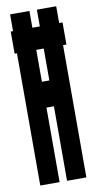

<svg xmlns="http://www.w3.org/2000/svg" viewBox="-85 -773 408 812"><g transform="rotate(-10 119.0 -367.5)"><path d="M10 -568V-663H232.5V-568ZM20 0V-735H103V-431H135V-735H218V0H135V-320H103V0Z"/></g></svg>

Font: League Gothic Condensed
Style: Regular
Weight: 400
Width: 3
Designer: The League of Moveable Type
Version: Version 2.001